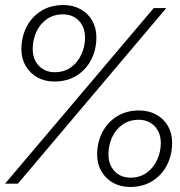

<svg xmlns="http://www.w3.org/2000/svg" viewBox="-44 -730 714 763"><path d="M567 -698H617L27 0H-24ZM208 -710Q246 -710 276 -693.5Q306 -677 322.5 -648Q339 -619 339 -582Q339 -533 318.5 -493Q298 -453 260.5 -429.5Q223 -406 172 -406Q134 -406 104.5 -422.5Q75 -439 58 -468Q41 -497 41 -534Q41 -583 61.5 -623Q82 -663 119.5 -686.5Q157 -710 208 -710ZM174 -443Q211 -443 238 -462.5Q265 -482 279.5 -514Q294 -546 294 -580Q294 -622 269.5 -647.5Q245 -673 206 -673Q169 -673 141.5 -653.5Q114 -634 100 -602.5Q86 -571 86 -536Q86 -494 110.5 -468.5Q135 -443 174 -443ZM509 -291Q547 -291 577 -274.5Q607 -258 623.5 -229Q640 -200 640 -163Q640 -114 619.5 -74Q599 -34 561.5 -10.5Q524 13 473 13Q435 13 405.5 -3.5Q376 -20 359 -49Q342 -78 342 -115Q342 -164 362.5 -204Q383 -244 420.5 -267.5Q458 -291 509 -291ZM475 -24Q512 -24 539 -43.5Q566 -63 580.5 -95Q595 -127 595 -161Q595 -203 570.5 -228.5Q546 -254 507 -254Q470 -254 442.5 -234.5Q415 -215 401 -183.5Q387 -152 387 -117Q387 -75 411.5 -49.5Q436 -24 475 -24Z"/></svg>

Font: Azeret Mono Thin
Style: Italic
Weight: 100
Italic angle: -12°
Designer: Martin Vácha
Foundry: Displaay
Version: Version 1.000; Glyphs 3.0.3, build 3074